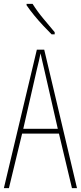

<svg xmlns="http://www.w3.org/2000/svg" viewBox="-20 -970 417 990"><path d="M351 0 284 -281H94L26 0H0L170 -714H208L377 0ZM208 -612Q202 -637 198 -655Q194 -673 189 -695Q185 -673 180.5 -655.5Q176 -638 170 -612L100 -306H278ZM148 -950Q174 -909 203.5 -874Q233 -839 262 -804V-793H246Q227 -812 203 -837.5Q179 -863 156.5 -890.5Q134 -918 117 -943V-950Z"/></svg>

Font: Noto Sans Lao ExtraCondensed Thin
Style: Regular
Weight: 100
Width: 2
Designer: Monotype Design Team
Foundry: Monotype Imaging Inc.
Version: Version 2.003; ttfautohint (v1.8.4.7-5d5b)